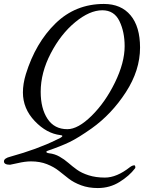

<svg xmlns="http://www.w3.org/2000/svg" viewBox="-36 -682 729 972"><path d="M270 2Q200 -6 140 -69Q80 -132 80 -214Q80 -258 95 -307Q144 -465 245 -563.5Q346 -662 490 -662Q577 -662 625 -604.5Q673 -547 673 -441Q673 -326 601 -215Q529 -104 428 -32Q360 16 316.5 37Q273 58 206 81Q193 86 202 91Q205 93 213 94Q241 97 265.5 111Q290 125 310 142.5Q330 160 353.5 177Q377 194 413 205.5Q449 217 495 217Q555 217 622 164Q634 155 644 155Q648 155 649 162Q650 169 647 171Q619 208 569.5 239Q520 270 459 270Q412 270 374.5 256Q337 242 312 222.5Q287 203 262 183Q237 163 201.5 149Q166 135 121 135Q91 135 53 144L15 152Q-16 152 -16 135Q-16 119 17 111Q154 73 249 26Q297 5 270 2ZM482 -630Q418 -630 345 -570Q272 -510 221 -412Q170 -314 170 -217Q170 -133 204.5 -80.5Q239 -28 305 -28Q359 -28 428 -96Q497 -164 546 -264.5Q595 -365 595 -448Q595 -521 568.5 -575.5Q542 -630 482 -630Z"/></svg>

Font: EB Garamond 12
Style: Italic
Weight: 400
Italic angle: -17°
Version: Version 0.016; ttfautohint (v1.8.4)